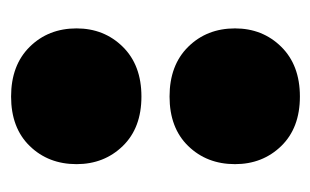

<svg xmlns="http://www.w3.org/2000/svg" viewBox="-130 -434 574 355"><g transform="rotate(-90 157.5 -256.0)"><path d="M157 11Q99 11 65.5 -23.5Q32 -58 32 -109Q32 -161 65.5 -195.5Q99 -230 157 -230Q215 -230 249 -195.5Q283 -161 283 -109Q283 -58 249 -23.5Q215 11 157 11ZM157 -282Q99 -282 65.5 -316.5Q32 -351 32 -402Q32 -454 65.5 -488.5Q99 -523 157 -523Q215 -523 249 -488.5Q283 -454 283 -402Q283 -351 249 -316.5Q215 -282 157 -282Z"/></g></svg>

Font: Livvic Black
Style: Regular
Weight: 900
Designer: Jacques Le Bailly, Baron von Fonthausen
Version: Version 1.001; ttfautohint (v1.8.2)